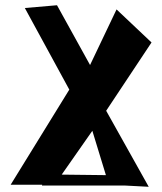

<svg xmlns="http://www.w3.org/2000/svg" viewBox="-20 -715 626 740"><path d="M217.8 -42 388.2 -40 335.9 -210.9ZM247.1 -369.6 75.7 -684.1 199.7 -694.8 327.1 -464.4 429.2 -678.7 564 -551.3 389.2 -288.1 553.2 4.9 459.5 0H141.6L142.6 -2.9H21Z"/></svg>

Font: Some Time Later
Style: Regular
Weight: 400
Version: Version 003.300